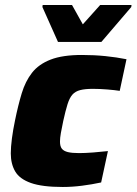

<svg xmlns="http://www.w3.org/2000/svg" viewBox="-20 -737 544 765"><path d="M230 8Q148 8 103 -8Q58 -24 40.5 -54Q23 -84 23 -126Q23 -151 27.5 -185.5Q32 -220 40 -258Q52 -317 66.5 -365Q81 -413 107.5 -447Q134 -481 181.5 -499.5Q229 -518 306 -518Q355 -518 399.5 -513.5Q444 -509 484 -501L457 -375Q438 -378 407.5 -380.5Q377 -383 350 -383Q319 -383 299.5 -378Q280 -373 268.5 -360Q257 -347 249 -321.5Q241 -296 232 -255Q226 -227 222.5 -207Q219 -187 219 -173Q219 -154 226.5 -144.5Q234 -135 250.5 -131Q267 -127 295 -127Q319 -127 351.5 -129.5Q384 -132 410 -135L383 -10Q346 -2 306.5 3Q267 8 230 8ZM211 -570 149 -709 150 -717H267L310 -640L379 -717H504L503 -709L384 -570Z"/></svg>

Font: Saira Thin ExtraBold
Style: Italic
Weight: 800
Italic angle: -12°
Version: Version 1.101